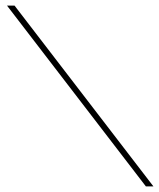

<svg xmlns="http://www.w3.org/2000/svg" viewBox="-20 -586 569 687"><path d="M502 81 5 -566H32L529 81Z"/></svg>

Font: Gwendolyn
Style: Regular
Weight: 400
Designer: Robert E. Leuschke
Foundry: Robert E. Leuschke
Version: Version 1.010; ttfautohint (v1.8.3)